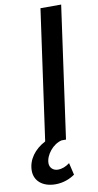

<svg xmlns="http://www.w3.org/2000/svg" viewBox="-167 -790 544 1069"><g transform="rotate(-10 105.5 -255.0)"><path d="M57 235C99 235 137 221 167 200L151 132C130 148 108 157 84 157C58 157 38 139 38 113C38 66 83 11 132 0H157L261 -745H144L41 -10C-21 22 -61 76 -61 138C-61 195 -16 235 57 235Z"/></g></svg>

Font: Mluvka SemiBold
Style: Italic
Weight: 600
Italic angle: -8°
Designer: Modified by Jiří Krblich, Original typeface by Gumpita Rahayu
Foundry: Gumpita Rahayu & Jiří Krblich
Version: Version 2.000;Glyphs 3.1.1 (3134)